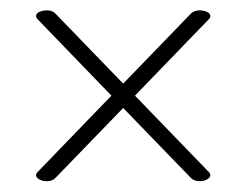

<svg xmlns="http://www.w3.org/2000/svg" viewBox="-20 -404 470 366"><path d="M361.3 -58.6Q350.1 -58.6 344.2 -64.5L214.8 -198.2L85.4 -64.5Q79.6 -58.6 68.4 -58.6Q63.5 -58.6 59.1 -60.1Q48.8 -64 48.8 -70.3Q48.8 -73.2 51.3 -75.7L192.4 -221.7L51.3 -367.7Q48.8 -370.1 48.8 -373Q48.8 -379.9 59.1 -382.8Q63.5 -384.3 68.8 -384.3Q79.6 -384.3 85.4 -378.4L214.8 -244.6L344.2 -378.4Q350.1 -384.3 361.3 -384.3Q366.2 -384.3 370.6 -382.8Q380.9 -379.9 380.9 -373Q380.9 -370.1 378.4 -367.7L237.3 -221.7L378.4 -75.7Q380.9 -73.2 380.9 -70.3Q380.9 -64 370.6 -60.1Q366.2 -58.6 361.3 -58.6Z"/></svg>

Font: Gayathri Thin
Style: Regular
Weight: 100
Designer: Binoy Dominic <binoy.domenic@gmail.com>
Foundry: SMC
Version: Version 1.000